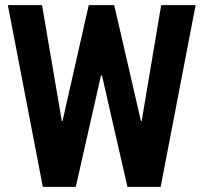

<svg xmlns="http://www.w3.org/2000/svg" viewBox="-20 -731 796 751"><path d="M531.2 -257.8Q531.2 -257.8 534.2 -257.8Q552.7 -371.1 610.4 -710.9Q643.6 -710.9 745.1 -710.9Q710.9 -533.2 608.4 0Q575.2 0 478.5 0Q453.1 -109.4 378.9 -435.5Q377.9 -435.5 375 -435.5Q350.6 -327.1 276.4 0Q244.1 0 147.5 0Q113.3 -177.7 10.7 -710.9Q43.9 -710.9 144.5 -710.9Q164.1 -597.7 221.7 -257.8Q222.7 -257.8 224.6 -257.8Q250 -371.1 327.1 -710.9Q352.5 -710.9 426.8 -710.9Q453.1 -597.7 531.2 -257.8Z"/></svg>

Font: Noto Sans Hebrew DECATHLON 
Style: Bold
Weight: 400
Designer: Monotype Design Team
Version: Version 2.000;GOOG;noto-fonts:20170220:a8a215d2e889